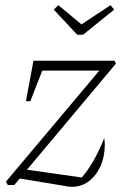

<svg xmlns="http://www.w3.org/2000/svg" viewBox="-20 -713 487 740"><path d="M10 0 3 -13 363 -441H143L97 -323H80L109 -479H421L427 -468L84 -59L295 -29Q342 -82 382 -181Q382 -175 383 -169Q384 -163 384 -158Q384 -110 367.5 -73Q351 -36 322.5 -14.5Q294 7 257 7Q240 7 232 4L56 -25L35 0ZM278 -579 187 -676 205 -693 294 -619 406 -693 420 -676 300 -579Z"/></svg>

Font: Piazzolla ExtraLight
Style: Italic
Weight: 200
Italic angle: -11.3°
Designer: Juan Pablo del Peral
Foundry: Huerta Tipografica
Version: Version 1.330